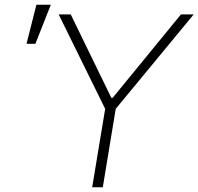

<svg xmlns="http://www.w3.org/2000/svg" viewBox="-20 -788 835 808"><path d="M226.9 -727.3H277.7L448.5 -376.4H454.2L741.5 -727.3H795.1L467 -329.9L412.6 0H367.9L422.6 -329.9ZM91.6 -603.7 133.2 -768.1H193.9L128.9 -603.7Z"/></svg>

Font: Inter UI Extra Light
Style: Italic
Weight: 200
Italic angle: -9.39999°
Designer: Rasmus Andersson
Foundry: rsms
Version: 3.2;8d6f07862